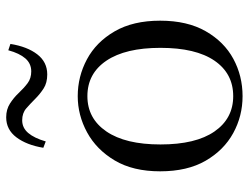

<svg xmlns="http://www.w3.org/2000/svg" viewBox="-114 -694 823 636"><g transform="rotate(-90 298.0 -376.5)"><path d="M297 15Q231 15 174.5 -16Q118 -47 83 -107.5Q48 -168 48 -258Q48 -348 84 -408.5Q120 -469 177 -500Q234 -531 297 -531Q362 -531 419 -500.5Q476 -470 511.5 -409Q547 -348 547 -258Q547 -168 512 -107Q477 -46 420.5 -15.5Q364 15 297 15ZM297 -16Q372 -16 414.5 -78Q457 -140 457 -257Q457 -373 414.5 -436Q372 -499 297 -499Q223 -499 180 -436Q137 -373 137 -257Q137 -140 180 -78Q223 -16 297 -16ZM126 -645Q135 -700 160.5 -734Q186 -768 227 -768Q253 -768 272.5 -755.5Q292 -743 307 -727Q324 -709 340 -697Q356 -685 379 -685Q405 -685 422 -704.5Q439 -724 449 -761L470 -754Q461 -698 435.5 -665Q410 -632 369 -632Q341 -632 322.5 -644Q304 -656 289 -671Q272 -688 256.5 -701.5Q241 -715 217 -715Q192 -715 175 -695Q158 -675 147 -637Z"/></g></svg>

Font: Noto Serif SC ExtraLight
Style: Regular
Weight: 400
Version: Version 2.002-H1;hotconv 1.1.0;makeotfexe 2.6.0